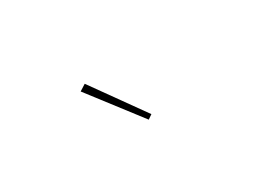

<svg xmlns="http://www.w3.org/2000/svg" viewBox="-28 -917 656 496"><g transform="rotate(-30 300.0 -669.5)"><path d="M202 -739 221 -751 331 -597 318 -588Z"/></g></svg>

Font: IBM Plex Serif Thin
Style: Regular
Weight: 100
Designer: Mike Abbink, Paul van der Laan, Pieter van Rosmalen
Foundry: Bold Monday
Version: Version 3.001